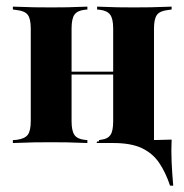

<svg xmlns="http://www.w3.org/2000/svg" viewBox="-20 -438 564 588"><path d="M136.3 -2.4Q110.5 -2.4 83.9 -2Q57.3 -1.6 19.4 0V-8.9L30.6 -9.7Q55.6 -12.9 64.9 -25Q74.2 -37.1 74.2 -66.9V-350.8Q74.2 -380.6 64.9 -392.7Q55.6 -404.8 30.6 -407.3L19.4 -408.9V-417.7Q57.3 -416.1 83.9 -415.7Q110.5 -415.3 136.3 -415.3Q161.3 -415.3 186.3 -415.7Q211.3 -416.1 247.6 -417.7V-408.9L239.5 -408.1Q216.9 -405.6 208.1 -393.1Q199.2 -380.6 199.2 -350.8V-66.9Q199.2 -37.1 208.1 -24.6Q216.9 -12.1 239.5 -9.7L247.6 -8.9V0Q211.3 -1.6 186.3 -2Q161.3 -2.4 136.3 -2.4ZM326.6 -208.9V-350.8Q326.6 -380.6 317.3 -393.1Q308.1 -405.6 285.5 -408.1L277.4 -408.9V-417.7Q313.7 -416.1 339.1 -415.7Q364.5 -415.3 388.7 -415.3Q415.3 -415.3 441.5 -415.7Q467.7 -416.1 505.6 -417.7V-408.9L494.4 -407.3Q470.2 -404.8 460.9 -392.7Q451.6 -380.6 451.6 -350.8V-208.9ZM388.7 -2.4Q364.5 -2.4 339.9 -2Q315.3 -1.6 283.1 0V-8.9L291.9 -10.5Q310.5 -12.9 318.5 -25Q326.6 -37.1 326.6 -66.9V-208.9H451.6V0L389.5 -2.4ZM275.8 0 277.4 -4.8 362.9 -7.3 420.2 -21 450 -8.9H326.6H416.9Q437.9 -8.9 460.9 -9.3Q483.9 -9.7 505.6 -10.5Q504 23.4 505.6 58.9Q507.3 94.4 510.5 130.6H500.8Q487.1 89.5 467.3 60.5Q447.6 31.5 414.5 15.7Q381.5 0 326.6 0ZM150 -209.7V-218.5H376.6V-209.7Z"/></svg>

Font: Playfair 144pt SemiCondensed ExtraBold
Style: Regular
Weight: 800
Width: 4
Designer: Claus Eggers Sørensen
Foundry: Claus Eggers Sørensen
Version: Version 2.203